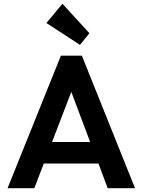

<svg xmlns="http://www.w3.org/2000/svg" viewBox="-20 -998 755 1018"><path d="M20 0H162L212 -131H502L551 0H696L414 -703H303ZM226 -876 404 -760 454 -822 311 -978ZM256 -245 358 -511 458 -245Z"/></svg>

Font: MV Cash SemiBold
Style: Regular
Weight: 600
Designer: Rodrigo Fuenzalida
Foundry: fragTYPE
Version: Version 1.100;Glyphs 3.1.2 (3151)